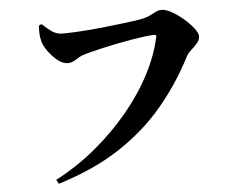

<svg xmlns="http://www.w3.org/2000/svg" viewBox="-53 -786 1106 886"><g transform="rotate(-5 500.0 -343.0)"><path d="M174 17Q275 -36 361.5 -108Q448 -180 516.5 -263Q585 -346 629.5 -432.5Q674 -519 691 -600Q693 -605 690.5 -607.5Q688 -610 684 -610Q665 -610 637.5 -606.5Q610 -603 577 -597.5Q544 -592 509.5 -585Q475 -578 444 -571Q413 -564 387.5 -557.5Q362 -551 348 -546Q332 -541 313 -528Q294 -515 275 -515Q251 -515 227 -534.5Q203 -554 184.5 -580Q166 -606 161 -626Q156 -647 155.5 -663.5Q155 -680 156 -699L169 -705Q192 -683 213.5 -668Q235 -653 263 -653Q284 -653 316.5 -654.5Q349 -656 386.5 -659Q424 -662 463 -666.5Q502 -671 537 -675Q572 -679 599 -683Q626 -687 639 -690Q662 -696 676 -703.5Q690 -711 701 -716.5Q712 -722 727 -722Q746 -722 773 -707Q800 -692 826.5 -669Q853 -646 870.5 -623.5Q888 -601 888 -587Q888 -569 875.5 -554.5Q863 -540 848 -527Q833 -514 824 -498Q762 -377 676.5 -275Q591 -173 471 -94Q351 -15 184 36Z"/></g></svg>

Font: Noto Serif JP ExtraBold
Style: Regular
Weight: 800
Designer: Ryoko NISHIZUKA 西塚涼子 (kana & ideographs); Frank Grießhammer (Latin, Greek & Cyrillic); Wenlong ZHANG 张文龙 (bopomofo); San
Foundry: Adobe
Version: Version 2.003-H1;hotconv 1.1.1;makeotfexe 2.6.0